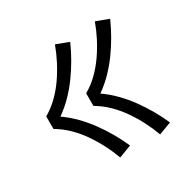

<svg xmlns="http://www.w3.org/2000/svg" viewBox="-120 -711 740 741"><g transform="rotate(-30 250.0 -340.0)"><path d="M391 -88Q379 -121 362.5 -153Q346 -185 325.5 -214.5Q305 -244 279.5 -269Q254 -294 223 -312V-368Q254 -386 279.5 -411Q305 -436 325.5 -465.5Q346 -495 362.5 -527Q379 -559 391 -592L447 -571Q432 -537 413.5 -505Q395 -473 373.5 -443.5Q352 -414 326 -387.5Q300 -361 270 -340Q300 -319 326 -292.5Q352 -266 373.5 -236.5Q395 -207 413.5 -175Q432 -143 447 -109ZM213 -88Q201 -121 184.5 -153Q168 -185 147.5 -214.5Q127 -244 101.5 -269Q76 -294 45 -312V-368Q76 -386 101.5 -411Q127 -436 147.5 -465.5Q168 -495 184.5 -527Q201 -559 213 -592L269 -571Q254 -537 235.5 -505Q217 -473 195.5 -443.5Q174 -414 148 -387.5Q122 -361 92 -340Q122 -319 148 -292.5Q174 -266 195.5 -236.5Q217 -207 235.5 -175Q254 -143 269 -109Z"/></g></svg>

Font: Iosevka Slab Light
Style: Regular
Weight: 300
Monospace: yes
Designer: Belleve Invis
Foundry: Belleve Invis
Version: Version 11.1.0; ttfautohint (v1.8.3)